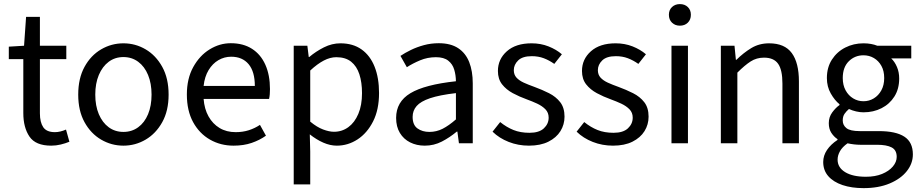

<svg xmlns="http://www.w3.org/2000/svg" viewBox="-20 -714 4582 957"><path d="M235.2 12Q157.5 12 126.9 -33.2Q96.2 -78.5 96.2 -150.5V-419.3H23.9V-481.4L99.9 -486L110 -630H178.9V-486H310.5V-419.3H178.9V-149Q178.9 -104.8 195.5 -80Q212.2 -55.3 253.7 -55.3Q267.1 -55.3 281.5 -58.8Q295.9 -62.3 309 -68.2L325.9 -7.5Q306.3 0.6 282.9 6.3Q259.5 12 235.2 12Z M595.2 12Q535.6 12 484.1 -18.1Q432.7 -48.1 401.3 -105Q369.9 -161.9 369.9 -242.4Q369.9 -323.5 401.3 -380.8Q432.7 -438 484.1 -468Q535.6 -498.1 595.2 -498.1Q654.7 -498.1 705.9 -468Q757 -438 788.7 -380.8Q820.4 -323.5 820.4 -242.4Q820.4 -161.9 788.7 -105Q757 -48.1 705.9 -18.1Q654.7 12 595.2 12ZM595.2 -56.5Q637 -56.5 668.8 -79.7Q700.6 -102.9 718 -144.8Q735.4 -186.7 735.4 -242.4Q735.4 -298.1 718 -340.3Q700.6 -382.6 668.8 -406.1Q637 -429.6 595.2 -429.6Q553.4 -429.6 521.9 -406.1Q490.4 -382.6 472.6 -340.3Q454.9 -298.1 454.9 -242.4Q454.9 -186.7 472.6 -144.8Q490.4 -102.9 521.9 -79.7Q553.4 -56.5 595.2 -56.5Z M1144.1 12Q1079.2 12 1026.4 -18.3Q973.5 -48.6 942.4 -105.5Q911.4 -162.5 911.4 -242.9Q911.4 -322.1 943.1 -379.6Q974.7 -437 1024.8 -467.8Q1074.8 -498.6 1130.3 -498.6Q1192.7 -498.6 1236.2 -470.6Q1279.8 -442.7 1302.7 -391.2Q1325.6 -339.8 1325.6 -270Q1325.6 -256.3 1324.7 -244.6Q1323.8 -232.9 1321.2 -220.8H994.9Q998.6 -170.9 1019.4 -133.8Q1040.1 -96.7 1074.4 -76Q1108.8 -55.3 1154.7 -55.3Q1190.2 -55.3 1220.4 -65Q1250.7 -74.8 1275.7 -91.6L1305.6 -37.7Q1274.3 -15.4 1234.4 -1.7Q1194.5 12 1144.1 12ZM994.9 -285.6H1250.2Q1250.2 -357 1219.1 -394.2Q1187.9 -431.3 1132.1 -431.3Q1098.3 -431.3 1068.9 -414.3Q1039.5 -397.2 1019.7 -364.6Q999.9 -331.9 994.9 -285.6Z M1444 205.1V-486.1H1512L1518.9 -430H1521.6Q1554.7 -457.9 1594.6 -478Q1634.6 -498.1 1676.6 -498.1Q1739.4 -498.1 1782.3 -467.5Q1825.1 -437 1847.2 -381.3Q1869.3 -325.5 1869.3 -250.4Q1869.3 -167.6 1839.7 -109Q1810 -50.4 1762.2 -19.2Q1714.3 12 1658.8 12Q1625.9 12 1591.7 -2.9Q1557.5 -17.8 1524.1 -44.3L1526.3 40.5V205.1ZM1644.6 -57.2Q1684.8 -57.2 1716.4 -80.3Q1747.9 -103.3 1766.1 -146.5Q1784.4 -189.7 1784.4 -249.7Q1784.4 -303.3 1771.3 -343.7Q1758.2 -384 1730.1 -406.5Q1702 -428.9 1656.2 -428.9Q1625.8 -428.9 1594 -412.3Q1562.2 -395.8 1526.3 -362.5V-107.8Q1559.6 -80.2 1590.3 -68.7Q1621 -57.2 1644.6 -57.2Z M2097.3 12Q2056.6 12 2024.2 -4.3Q1991.8 -20.5 1973.1 -51.5Q1954.4 -82.4 1954.4 -126.2Q1954.4 -206.8 2025.8 -249.5Q2097.2 -292.3 2252.5 -309Q2252.2 -339.5 2244 -367Q2235.9 -394.6 2214.1 -411.7Q2192.4 -428.9 2152.9 -428.9Q2111.1 -428.9 2074.1 -413.4Q2037 -397.9 2007.9 -379L1976 -435.4Q1998.3 -450.4 2028 -464.9Q2057.7 -479.4 2092.9 -489Q2128.1 -498.6 2167.1 -498.6Q2226.2 -498.6 2263.7 -473.9Q2301.2 -449.2 2318.8 -404.2Q2336.4 -359.2 2336.4 -298.3V0H2267.5L2259.8 -57.9H2256.6Q2222.1 -29.1 2182.5 -8.5Q2142.9 12 2097.3 12ZM2120.2 -56.5Q2155.6 -56.5 2186.5 -72.3Q2217.3 -88.1 2252.5 -118.9V-249.9Q2170.8 -240.4 2123.7 -224.5Q2076.6 -208.6 2056.7 -185.6Q2036.7 -162.7 2036.7 -131.5Q2036.7 -91.2 2060.9 -73.8Q2085.1 -56.5 2120.2 -56.5Z M2616.5 12Q2562.8 12 2515.6 -6.6Q2468.4 -25.1 2435.1 -57.7L2473 -105.6Q2504.8 -79.9 2539.4 -66Q2574 -52.1 2619.2 -52.1Q2667.1 -52.1 2690.9 -74.4Q2714.7 -96.8 2714.7 -127.6Q2714.7 -152.6 2698.6 -169.2Q2682.5 -185.7 2657.6 -197.4Q2632.6 -209 2605 -219Q2568.8 -232 2536 -249.6Q2503.2 -267.3 2482.5 -293.7Q2461.8 -320.2 2461.8 -360.1Q2461.8 -418.9 2506.4 -458.5Q2551 -498.1 2629.5 -498.1Q2675.1 -498.1 2713.9 -482.8Q2752.7 -467.4 2780.6 -443.5L2742.8 -395.5Q2717.3 -413.6 2690.3 -423.8Q2663.3 -434 2630.5 -434Q2584.4 -434 2562.7 -412.8Q2541 -391.6 2541 -364.3Q2541 -341.9 2554.2 -327.3Q2567.4 -312.7 2590.7 -302Q2614 -291.4 2644.1 -280.7Q2682.1 -266.8 2716.5 -249.5Q2751 -232.1 2772.4 -204.5Q2793.8 -176.9 2793.8 -132.5Q2793.8 -93.1 2773.4 -60.3Q2753 -27.6 2713.4 -7.8Q2673.8 12 2616.5 12Z M3035.5 12Q2981.8 12 2934.6 -6.6Q2887.4 -25.1 2854.1 -57.7L2892 -105.6Q2923.8 -79.9 2958.4 -66Q2993 -52.1 3038.2 -52.1Q3086.1 -52.1 3109.9 -74.4Q3133.7 -96.8 3133.7 -127.6Q3133.7 -152.6 3117.6 -169.2Q3101.5 -185.7 3076.6 -197.4Q3051.6 -209 3024 -219Q2987.8 -232 2955 -249.6Q2922.2 -267.3 2901.5 -293.7Q2880.8 -320.2 2880.8 -360.1Q2880.8 -418.9 2925.4 -458.5Q2970 -498.1 3048.5 -498.1Q3094.1 -498.1 3132.9 -482.8Q3171.7 -467.4 3199.6 -443.5L3161.8 -395.5Q3136.3 -413.6 3109.3 -423.8Q3082.3 -434 3049.5 -434Q3003.4 -434 2981.7 -412.8Q2960 -391.6 2960 -364.3Q2960 -341.9 2973.2 -327.3Q2986.4 -312.7 3009.7 -302Q3033 -291.4 3063.1 -280.7Q3101.1 -266.8 3135.5 -249.5Q3170 -232.1 3191.4 -204.5Q3212.8 -176.9 3212.8 -132.5Q3212.8 -93.1 3192.4 -60.3Q3172 -27.6 3132.4 -7.8Q3092.8 12 3035.5 12Z M3326.9 0V-486H3409V0ZM3368.8 -586Q3345.1 -586 3329.5 -601Q3314 -616 3314 -640.4Q3314 -664.2 3329.5 -678.9Q3345.1 -693.6 3368.8 -693.6Q3393.1 -693.6 3408.3 -678.9Q3423.6 -664.2 3423.6 -640.4Q3423.6 -616 3408.3 -601Q3393.1 -586 3368.8 -586Z M3573 0V-486.1H3641L3647.9 -416H3650.6Q3685.7 -450.7 3724.8 -474.4Q3764 -498.1 3813.7 -498.1Q3891 -498.1 3926.6 -449.5Q3962.1 -401 3962.1 -308V0H3879.9V-297.4Q3879.9 -365.6 3858.4 -396.1Q3836.9 -426.7 3788.2 -426.7Q3750.9 -426.7 3721.6 -407.8Q3692.3 -389 3655.3 -352V0Z M4284.3 223.7Q4224.8 223.7 4179.3 208.4Q4133.8 193 4108.5 164.1Q4083.2 135.2 4083.2 93.4Q4083.2 61.7 4102.1 33.5Q4121.1 5.3 4154.4 -16.5V-20.5Q4136.1 -32.6 4123.5 -52.2Q4111 -71.7 4111 -100.2Q4111 -130.6 4128.4 -154.1Q4145.8 -177.5 4164.4 -190.4V-194.4Q4140.6 -213.7 4121 -247.8Q4101.5 -281.9 4101.5 -324.9Q4101.5 -378.1 4126.6 -417Q4151.7 -455.9 4193.2 -477Q4234.6 -498.1 4283.9 -498.1Q4304.3 -498.1 4321.9 -494.8Q4339.6 -491.5 4352.5 -486.1H4522.1V-422.8H4422.3Q4439.8 -406.2 4450.8 -380.2Q4461.9 -354.2 4461.9 -322.7Q4461.9 -270.7 4438 -232.9Q4414.2 -195.2 4373.9 -174.7Q4333.6 -154.2 4283.9 -154.2Q4266.2 -154.2 4247.3 -158.6Q4228.5 -162.9 4211.5 -170.7Q4198.8 -159.9 4189.6 -146.8Q4180.5 -133.7 4180.5 -113.2Q4180.5 -90.3 4198.9 -75.4Q4217.3 -60.5 4265.7 -60.5H4360.3Q4445.4 -60.5 4487.7 -32.8Q4530.1 -5.2 4530.1 55.6Q4530.1 100.8 4500 138.9Q4469.8 177.1 4414.6 200.4Q4359.4 223.7 4284.3 223.7ZM4283.9 -209.4Q4311.9 -209.4 4335.3 -223.6Q4358.6 -237.7 4372.9 -263.6Q4387.2 -289.6 4387.2 -324.9Q4387.2 -360.6 4373.2 -385.7Q4359.3 -410.8 4335.9 -424.6Q4312.5 -438.4 4283.9 -438.4Q4240.9 -438.4 4210.8 -408.7Q4180.6 -378.9 4180.6 -324.9Q4180.6 -289.6 4194.9 -263.6Q4209.1 -237.7 4232.5 -223.6Q4255.9 -209.4 4283.9 -209.4ZM4295.9 167Q4342.2 167 4376.5 153Q4410.9 138.9 4430.2 116.1Q4449.5 93.3 4449.5 67.9Q4449.5 34 4424.4 20.8Q4399.3 7.6 4351.5 7.6H4267.7Q4254.1 7.6 4237.6 5.8Q4221.2 3.9 4204.5 0.3Q4178.4 18.8 4166.7 39.7Q4154.9 60.7 4154.9 81.8Q4154.9 121 4192.5 144Q4230.1 167 4295.9 167Z"/></svg>

Font: Source Sans Variable
Style: Regular
Weight: 200
Designer: Paul D. Hunt
Foundry: Adobe Systems Incorporated
Version: Version 3.006;hotconv 1.0.111;makeotfexe 2.5.65597